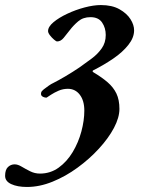

<svg xmlns="http://www.w3.org/2000/svg" viewBox="-134 -453 586 763"><path d="M-26.7 290Q-64.7 290 -89.2 278.7Q-113.7 267.4 -113.7 245.7Q-113.7 221.6 -102.4 210.8Q-91.1 200.1 -75.6 200.1Q-63.2 200.1 -48.2 209.1Q-33.3 218 -14.7 227.4Q3.8 236.8 24.8 236.8Q66.4 236.8 99.2 213.1Q132 189.4 154.9 151.3Q177.7 113.2 189.4 69.5Q201.1 25.7 201.1 -13.5Q201.1 -53.1 183.1 -76.6Q165.1 -100.1 135.6 -100.1Q116.3 -100.1 98.9 -92.6Q81.5 -85 68.9 -76.7Q56.4 -68.3 51.1 -65Q41.8 -65 34.3 -69.8Q26.9 -74.6 29.7 -85.5Q30.7 -90.5 39.6 -97.7Q48.5 -104.8 59.3 -112.3Q70.2 -119.9 77.2 -122.9Q97.2 -132.9 125.8 -149.7Q154.5 -166.6 182.5 -185.6Q206.4 -202.4 230.3 -220.3Q254.3 -238.1 270.2 -260.8Q286.2 -283.4 286.2 -313.9Q286.2 -342.1 271.8 -363.4Q257.4 -384.8 225.5 -384.8Q196.4 -384.8 177.1 -368.5Q157.9 -352.3 143.4 -333.2Q130.4 -316.3 118.8 -302.3Q107.3 -288.3 92.8 -288.3Q89.2 -288.3 80.6 -295.7Q72 -303 64.5 -312.7Q57 -322.4 57 -329.4Q57 -346.7 78.5 -364.7Q100 -382.7 133.2 -398.3Q166.3 -413.9 202.1 -423.4Q238 -432.9 266.8 -432.9Q311.4 -432.9 340.7 -416.3Q370.1 -399.7 384.6 -376.7Q399.1 -353.7 398.9 -332.3Q398.9 -303.2 376 -274.4Q353.1 -245.5 316.5 -220.5Q279.8 -195.4 239.2 -174.9Q229.5 -171.1 237.4 -165.6Q271.1 -145.6 293.9 -125.8Q316.7 -106.1 328.7 -81.2Q340.6 -56.3 340.6 -20.1Q340.6 14 318.9 55.2Q297.1 96.3 259.3 137.5Q221.6 178.7 174 213.4Q126.5 248.1 74.8 269Q23.2 290 -26.7 290Z"/></svg>

Font: EB Garamond
Style: Italic
Weight: 400
Italic angle: -17.2°
Designer: Georg Duffner and Octavio Pardo
Foundry: Georg Duffner
Version: Version 1.001